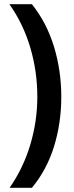

<svg xmlns="http://www.w3.org/2000/svg" viewBox="-20 -743 356 921"><path d="M274 -278Q274 -154 239.5 -41.5Q205 71 133 158H26Q92 63 125.5 -49.5Q159 -162 159 -279Q159 -400 125.5 -514Q92 -628 25 -723H133Q204 -634 239 -519Q274 -404 274 -278Z"/></svg>

Font: Noto Sans Hebrew SemiCondensed SemiBold
Style: Regular
Weight: 600
Width: 4
Designer: Monotype Design Team
Foundry: Monotype Imaging Inc.
Version: Version 2.004; ttfautohint (v1.8.4.7-5d5b)